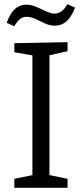

<svg xmlns="http://www.w3.org/2000/svg" viewBox="-20 -900 392 920"><path d="M303.7 -654.7 206 -632.7 217 -647.3V-49L206 -63.3L303.7 -43.3V0H48.7V-43.3L145.7 -63L135.3 -49V-647.3L148 -632.3L48.7 -649.7V-693L303.7 -698ZM48 -774.3 12 -791Q29 -837.3 52 -857.5Q75 -877.7 104.7 -877.7Q130 -877.7 154.3 -867Q178.7 -856.3 201 -845.7Q223.3 -835 242 -835Q259.3 -835 274 -845.2Q288.7 -855.3 303 -880L339.7 -863.7Q321.7 -817 297.8 -797Q274 -777 243.7 -777Q219 -777 195.8 -787.7Q172.7 -798.3 150.7 -808.8Q128.7 -819.3 106.7 -819.3Q89.3 -819.3 76 -808.7Q62.7 -798 48 -774.3Z"/></svg>

Font: Bitter Thin
Style: Regular
Weight: 100
Designer: Sol Matas, and Bitter project Authors
Foundry: Sol Matas
Version: Version 2.002